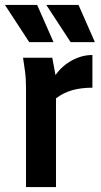

<svg xmlns="http://www.w3.org/2000/svg" viewBox="-41 -755 409 775"><path d="M52 -522H170L183 -452Q210 -490 250 -511.5Q290 -533 332 -533V-401Q287 -401 251 -391Q215 -381 185 -358V0H64V-398Q64 -419 63 -436Q62 -453 59 -474ZM-21 -735H109L175 -585H77ZM146 -735H276L342 -585H244Z"/></svg>

Font: Radio Canada Condensed SemiBold
Style: Regular
Weight: 600
Width: 3
Designer: Charles Daoud, Etienne Aubert Bonn, Alexandre Saumier Demers, Jacques Le Bailly
Foundry: Radio-Canada
Version: Version 2.104; ttfautohint (v1.8.4.7-5d5b);gftools[0.9.28.de